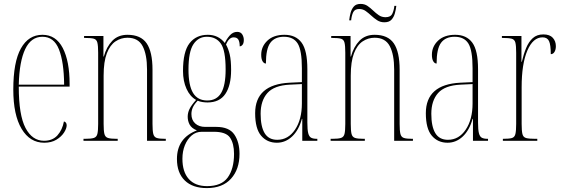

<svg xmlns="http://www.w3.org/2000/svg" viewBox="-20 -720 2874 982"><path d="M206 10Q133 10 90.5 -61Q48 -132 48 -262Q48 -403 87 -472.5Q126 -542 197 -542Q266 -542 301 -474.5Q336 -407 336 -291V-277H76Q76 -131 110.5 -65.5Q145 0 205 0Q249 0 274 -28Q299 -56 307 -99Q321 -95 321 -79Q321 -63 307.5 -42Q294 -21 268.5 -5.5Q243 10 206 10ZM308 -287Q307 -403 281.5 -467.5Q256 -532 197 -532Q139 -532 109 -469Q79 -406 76 -287Z M407 0V-10H415Q446 -10 460 -14.5Q474 -19 478 -35Q482 -51 482 -86V-451Q482 -486 478 -502Q474 -518 460 -522Q446 -526 415 -526H410V-536H509V-431H511Q525 -481 554.5 -511.5Q584 -542 632 -542Q700 -542 730 -498.5Q760 -455 760 -363V-86Q760 -51 764 -35Q768 -19 781.5 -14.5Q795 -10 824 -10H828V0H732V-364Q732 -441 709.5 -484Q687 -527 632 -527Q599 -527 571 -508.5Q543 -490 526.5 -447.5Q510 -405 510 -333V-86Q510 -51 514 -35Q518 -19 532 -14.5Q546 -10 576 -10H582V0Z M1038 242Q965 242 925 203Q885 164 885 93Q885 -14 987 -53Q960 -64 950 -82.5Q940 -101 940 -123Q940 -143 949 -162Q958 -181 983 -209Q952 -226 934 -265.5Q916 -305 916 -357Q916 -456 949.5 -499Q983 -542 1043 -542Q1097 -542 1130 -500Q1138 -519 1154.5 -538Q1171 -557 1193 -557Q1211 -557 1219 -544Q1227 -531 1227 -516Q1227 -499 1220.5 -491Q1214 -483 1206 -483Q1206 -506 1199 -517.5Q1192 -529 1175 -529Q1151 -529 1136 -492Q1148 -471 1155 -441.5Q1162 -412 1162 -362Q1162 -283 1132.5 -239.5Q1103 -196 1041 -196Q1030 -196 1016 -198Q1002 -200 991 -205Q973 -186 966 -170Q959 -154 959 -137Q959 -106 978.5 -88.5Q998 -71 1029 -71H1086Q1152 -71 1178.5 -32Q1205 7 1205 67Q1205 146 1161.5 194Q1118 242 1038 242ZM1040 -206Q1088 -206 1111 -244.5Q1134 -283 1134 -365Q1134 -462 1109.5 -497Q1085 -532 1038 -532Q995 -532 969.5 -494Q944 -456 944 -364Q944 -283 967.5 -244.5Q991 -206 1040 -206ZM1039 232Q1113 232 1145 187.5Q1177 143 1177 67Q1177 14 1156.5 -16Q1136 -46 1074 -46H1012Q982 -46 960 -27Q938 -8 925.5 23Q913 54 913 92Q913 159 945.5 195.5Q978 232 1039 232Z M1396 10Q1346 10 1315.5 -26Q1285 -62 1285 -141Q1285 -288 1461 -297L1524 -300V-371Q1524 -463 1502.5 -497.5Q1481 -532 1432 -532Q1386 -532 1363 -501.5Q1340 -471 1340 -395Q1330 -395 1323 -406.5Q1316 -418 1316 -440Q1316 -482 1347.5 -512Q1379 -542 1435 -542Q1493 -542 1522.5 -502Q1552 -462 1552 -366V-93Q1552 -56 1556.5 -38.5Q1561 -21 1571.5 -15.5Q1582 -10 1601 -10H1603V0H1526V-112H1524Q1508 -54 1474 -22Q1440 10 1396 10ZM1398 -5Q1454 -5 1489 -57Q1524 -109 1524 -191V-290L1462 -287Q1382 -283 1347.5 -244Q1313 -205 1313 -138Q1313 -73 1333.5 -39Q1354 -5 1398 -5Z M1671 0V-10H1679Q1710 -10 1724 -14.5Q1738 -19 1742 -35Q1746 -51 1746 -86V-451Q1746 -486 1742 -502Q1738 -518 1724 -522Q1710 -526 1679 -526H1674V-536H1773V-431H1775Q1789 -481 1818.5 -511.5Q1848 -542 1896 -542Q1964 -542 1994 -498.5Q2024 -455 2024 -363V-86Q2024 -51 2028 -35Q2032 -19 2045.5 -14.5Q2059 -10 2088 -10H2092V0H1996V-364Q1996 -441 1973.5 -484Q1951 -527 1896 -527Q1863 -527 1835 -508.5Q1807 -490 1790.5 -447.5Q1774 -405 1774 -333V-86Q1774 -51 1778 -35Q1782 -19 1796 -14.5Q1810 -10 1840 -10H1846V0ZM1946 -606Q1925 -606 1909 -616.5Q1893 -627 1879 -640Q1865 -653 1850.5 -663.5Q1836 -674 1817 -674Q1794 -674 1786 -656.5Q1778 -639 1776 -616H1766Q1768 -635 1773 -654Q1778 -673 1789.5 -686.5Q1801 -700 1824 -700Q1845 -700 1860 -689.5Q1875 -679 1888.5 -666Q1902 -653 1917 -642.5Q1932 -632 1952 -632Q1978 -632 1986.5 -650Q1995 -668 1997 -690H2007Q2005 -671 1999.5 -651.5Q1994 -632 1982 -619Q1970 -606 1946 -606Z M2269 10Q2219 10 2188.5 -26Q2158 -62 2158 -141Q2158 -288 2334 -297L2397 -300V-371Q2397 -463 2375.5 -497.5Q2354 -532 2305 -532Q2259 -532 2236 -501.5Q2213 -471 2213 -395Q2203 -395 2196 -406.5Q2189 -418 2189 -440Q2189 -482 2220.5 -512Q2252 -542 2308 -542Q2366 -542 2395.5 -502Q2425 -462 2425 -366V-93Q2425 -56 2429.5 -38.5Q2434 -21 2444.5 -15.5Q2455 -10 2474 -10H2476V0H2399V-112H2397Q2381 -54 2347 -22Q2313 10 2269 10ZM2271 -5Q2327 -5 2362 -57Q2397 -109 2397 -191V-290L2335 -287Q2255 -283 2220.5 -244Q2186 -205 2186 -138Q2186 -73 2206.5 -39Q2227 -5 2271 -5Z M2552 0V-10H2553Q2584 -10 2598 -14Q2612 -18 2616 -34.5Q2620 -51 2620 -86V-450Q2620 -486 2616 -502Q2612 -518 2597 -522Q2582 -526 2550 -526H2547V-536H2647V-404H2649Q2658 -443 2671 -474.5Q2684 -506 2705 -525Q2726 -544 2759 -544Q2792 -544 2807.5 -526.5Q2823 -509 2823 -484Q2823 -466 2816 -454.5Q2809 -443 2797 -443Q2797 -491 2788 -510Q2779 -529 2755 -529Q2706 -529 2677 -461Q2648 -393 2648 -274V-86Q2648 -51 2652 -34.5Q2656 -18 2671 -14Q2686 -10 2717 -10H2728V0Z"/></svg>

Font: Noto Serif Display ExtraCondensed Thin
Style: Regular
Weight: 100
Width: 2
Designer: Monotype Design Team
Foundry: Monotype Imaging Inc.
Version: Version 2.009